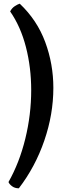

<svg xmlns="http://www.w3.org/2000/svg" viewBox="-20 -820 360 1040"><path d="M82 200Q60 200 45 188.5Q30 177 26 166Q85 62 117 -68.5Q149 -199 149 -332Q149 -454 120.5 -565Q92 -676 35 -758Q44 -776 60 -786.5Q76 -797 87 -800Q181 -711 225 -592Q269 -473 269 -344Q269 -201 220 -58.5Q171 84 82 200Z"/></svg>

Font: Texturina
Style: Bold
Weight: 700
Designer: Guillermo Torres Carreño
Foundry: Omnibus-Type
Version: Version 1.002; ttfautohint (v1.8.3)